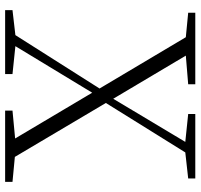

<svg xmlns="http://www.w3.org/2000/svg" viewBox="-36 -726 763 730"><g transform="rotate(90 345.0 -361.5)"><path d="M672 -28V0H401V-28L507 -38L333 -331L156 -39L262 -28V0H19V-28L114 -39L317 -359L122 -687L29 -696V-723H301V-696L192 -687L356 -411L520 -685L414 -696V-723H659V-696L560 -685L372 -383L577 -37Z"/></g></svg>

Font: Source Han Serif SC ExtraLight
Style: Regular
Weight: 250
Designer: Ryoko NISHIZUKA  (kana & ideographs); Frank Grießhammer (Latin, Greek & Cyrillic); Wenlong ZHANG  (bopomofo); Sandoll Co
Foundry: Adobe Systems Incorporated
Version: Version 1.001 October 20, 2017